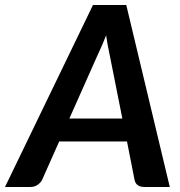

<svg xmlns="http://www.w3.org/2000/svg" viewBox="-56 -743 717 763"><path d="M219.7 -272H430.2L380.9 -519.5Q370.6 -566.9 365.7 -602.5Q351.1 -564 329.6 -519ZM518.1 0Q483.9 0 478.5 -29.3L448.7 -180.7H179.2L111.8 -29.3Q106.4 -17.6 94 -8.8Q81.5 0 65.9 0H-36.1L313.5 -723.1H445.8L618.7 0Z"/></svg>

Font: Lato-BoldItalic
Style: Bold Italic
Weight: 700
Italic angle: -7°
Designer: Lukasz Dziedzic
Foundry: tyPoland Lukasz Dziedzic
Version: Version 1.104; Western+Polish opensource